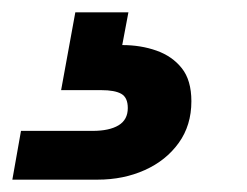

<svg xmlns="http://www.w3.org/2000/svg" viewBox="-110 -27 400 311"><path d="M-90 264 -76 185H40Q67 185 82 176Q97 167 97 148Q97 131 86.5 125Q76 119 54 119H-11L12 -7H98L88 46Q118 46 143.5 55Q169 64 184.5 83.5Q200 103 200 137Q200 176 179.5 204.5Q159 233 124.5 248.5Q90 264 48 264Z"/></svg>

Font: DM Sans 24pt ExtraBold
Style: Italic
Weight: 800
Italic angle: -10°
Designer: Colophon Foundry, Jonny Pinhorn
Foundry: Colophon Foundry
Version: Version 4.004;gftools[0.9.30]